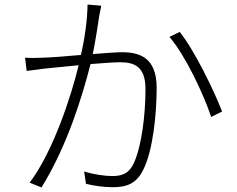

<svg xmlns="http://www.w3.org/2000/svg" viewBox="-20 -800 1040 842"><path d="M768 -660 723 -638C792 -559 874 -385 906 -287L954 -311C919 -402 831 -583 768 -660ZM90 -547 97 -489C120 -492 155 -496 174 -499L325 -514C294 -385 215 -138 110 1L162 22C275 -160 341 -378 377 -519C429 -523 478 -527 507 -527C571 -527 618 -507 618 -409C618 -295 601 -159 567 -85C544 -35 510 -28 472 -28C443 -28 393 -34 349 -48L357 6C387 14 435 21 473 21C532 21 578 8 609 -57C650 -139 667 -296 667 -415C667 -545 595 -571 516 -571C490 -571 441 -567 387 -563C400 -628 411 -702 415 -729C418 -745 421 -761 424 -775L364 -780C363 -710 351 -628 335 -559C269 -553 203 -548 169 -547C140 -546 119 -545 90 -547Z"/></svg>

Font: Noto Sans KR Light
Style: Regular
Weight: 300
Designer: Ryoko NISHIZUKA 西塚涼子 (kana, bopomofo & ideographs); Paul D. Hunt (Latin, Greek & Cyrillic); Sandoll Communications 산돌커뮤니
Foundry: Adobe
Version: Version 2.004;hotconv 1.0.118;makeotfexe 2.5.65603